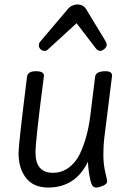

<svg xmlns="http://www.w3.org/2000/svg" viewBox="-20 -826 564 860"><path d="M447 -207Q443 -175 443 -133Q443 -91 451.5 -55Q460 -19 460 -14Q460 -2 441.5 6Q423 14 411 14Q399 14 393.5 5Q388 -4 384.5 -20Q381 -36 379 -49Q374 -82 374 -102Q318 14 196 14Q130 14 96.5 -29Q63 -72 63 -141Q63 -178 101 -482Q104 -507 140.5 -507Q177 -507 177 -487Q139 -198 139 -143Q139 -52 217 -52Q257 -52 288 -75Q319 -98 338 -137Q372 -210 384 -304L406 -482Q409 -507 453 -507Q482 -507 482 -487ZM193 -603Q188 -598 178.5 -598Q169 -598 161.5 -605.5Q154 -613 154 -622Q154 -631 158 -637L275 -775Q276 -776 279.5 -780.5Q283 -785 285.5 -787.5Q288 -790 292.5 -794Q297 -798 302 -800Q315 -806 326 -806Q354 -806 367 -783L452 -643Q458 -633 458 -624.5Q458 -616 448 -607Q438 -598 428 -598Q418 -598 408 -611L323 -722Z"/></svg>

Font: Kite One
Style: Regular
Weight: 400
Designer: Eduardo Rodriguez Tunni
Foundry: Eduardo Rodriguez Tunni
Version: Version 1.001